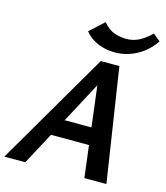

<svg xmlns="http://www.w3.org/2000/svg" viewBox="-146 -981 929 1077"><g transform="rotate(15 318.0 -442.0)"><path d="M446 0 373 -592H419L103 0H-19L365 -658H473L574 0ZM133 -186 188 -285H458L487 -186ZM428 -725Q375 -725 328.5 -744.5Q282 -764 253 -801L335 -876Q368 -837 403.5 -826Q439 -815 470 -815Q508 -815 541 -831Q574 -847 613 -884L655 -850Q627 -808 589.5 -780Q552 -752 510.5 -738.5Q469 -725 428 -725Z"/></g></svg>

Font: Ysabeau Infant
Style: Bold Italic
Weight: 700
Italic angle: -12°
Designer: Christian Thalmann (Catharsis Fonts)
Version: Version 2.001;gftools[0.9.30]; featfreeze: ss01,ss02,lnum